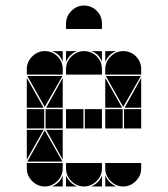

<svg xmlns="http://www.w3.org/2000/svg" viewBox="-20 -677 608 695"><path d="M284 -492Q311 -492 330 -473Q349 -454 349 -427V-407H219V-427Q219 -453 238.5 -472.5Q258 -492 284 -492ZM142 -492Q169 -492 188 -473Q207 -454 207 -427V-407H77V-427Q77 -453 96.5 -472.5Q116 -492 142 -492ZM426 -492Q453 -492 472 -473Q491 -454 491 -427V-407H361V-427Q361 -453 380.5 -472.5Q400 -492 426 -492ZM426 -2Q400 -2 380.5 -21.5Q361 -41 361 -67V-87H491V-67Q491 -41 471.5 -21.5Q452 -2 426 -2ZM142 -2Q116 -2 96.5 -21.5Q77 -41 77 -67V-87H207V-67Q207 -41 187.5 -21.5Q168 -2 142 -2ZM284 -2Q258 -2 238.5 -21.5Q219 -41 219 -67V-87H349V-67Q349 -41 329.5 -21.5Q310 -2 284 -2ZM79 -92 142 -205 206 -92ZM206 -402 142 -290 79 -402ZM490 -402 426 -290 363 -402ZM282 -212H219V-282H282ZM424 -212H361V-282H424ZM140 -212H77V-282H140ZM349 -212H287V-282H349ZM491 -212H429V-282H491ZM207 -212H145V-282H207ZM77 -287V-395L138 -287ZM361 -287V-395L422 -287ZM77 -207H138L77 -99ZM207 -287H147L207 -395ZM207 -207V-99L147 -207ZM491 -287H431L491 -395ZM219 -42Q231 -14 259 -2H219ZM361 -42Q373 -14 401 -2H361ZM361 -492H401Q387 -487 377 -477Q367 -467 361 -453ZM310 -2Q324 -8 334 -18Q344 -28 349 -42V-2ZM168 -2Q182 -8 192 -18Q202 -28 207 -42V-2ZM219 -492H259Q245 -487 235 -477Q225 -467 219 -453ZM349 -492V-453Q339 -482 310 -492ZM207 -492V-453Q197 -482 168 -492ZM284 -657Q311 -657 330 -638Q349 -619 349 -592V-572H219V-592Q219 -618 238.5 -637.5Q258 -657 284 -657Z"/></svg>

Font: CAT DyFa
Style: Regular
Weight: 400
Designer: Peter Wiegel
Foundry: Peter Wiegel
Version: Version 1.001; ttfautohint (v1.3)